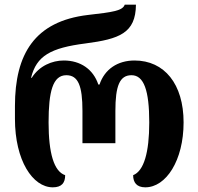

<svg xmlns="http://www.w3.org/2000/svg" viewBox="-20 -793 849 822"><path d="M206 9C245 9 259 -11 259 -43C211 -59 188 -137 188 -269C188 -401 206 -471 264 -471C315 -471 333 -425 333 -318V-180H474V-318C474 -425 492 -471 543 -471C596 -471 619 -406 619 -269C619 -140 596 -61 550 -43C550 -12 565 9 602 9C691 9 766 -106 766 -269C766 -433 684 -534 556 -534C484 -534 428 -497 406 -431H401C379 -497 324 -534 253 -534C203 -534 148 -511 116 -460H113C136 -554 197 -588 346 -607C491 -626 561 -651 562 -773H514C505 -747 463 -741 357 -729C128 -702 44 -561 44 -339V-284C44 -106 120 9 206 9Z"/></svg>

Font: Noto Serif Georgian SemiCondensed Bold
Style: Regular
Weight: 700
Width: 4
Designer: Monotype Design Team, Akaki Razmadze
Foundry: Google LLC
Version: Version 2.003